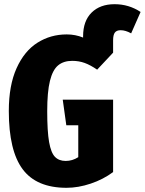

<svg xmlns="http://www.w3.org/2000/svg" viewBox="-20 -877 690 915"><path d="M650 -820 605 -718Q578 -733 555 -733Q536 -733 527.5 -722Q519 -711 519 -685V-626L443 -545Q411 -567 383.5 -577Q356 -587 324 -587Q283 -587 257 -565.5Q231 -544 218 -491.5Q205 -439 205 -347Q205 -251 214 -200Q223 -149 242 -129.5Q261 -110 293 -110Q325 -110 353 -128V-280H296L279 -402H519V-57Q472 -22 412.5 -2Q353 18 297 18Q154 18 88 -70.5Q22 -159 22 -348Q22 -470 59 -552Q96 -634 158.5 -673.5Q221 -713 298 -713Q339 -713 376 -698V-704Q376 -777 416.5 -817Q457 -857 526 -857Q594 -857 650 -820Z"/></svg>

Font: Fira Sans Extra Condensed ExtraBold
Style: Regular
Weight: 800
Width: 1
Designer: Carrois Corporate & Edenspiekermann AG
Foundry: Carrois Corporate GbR & Edenspiekermann AG
Version: Version 4.203